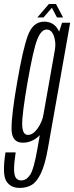

<svg xmlns="http://www.w3.org/2000/svg" viewBox="-63 -712 372 962"><path d="M36 229.5Q71 229.5 96.2 214.2Q121.5 199 142 156.2Q162.5 113.5 177 32L288.5 -598H248L222 -519L124.5 33Q106.5 136.5 87.8 164.2Q69 192 43.5 192Q26.5 192 17.2 180Q8 168 7.5 138Q7 108 15.5 51.5H-35.5Q-52.5 160 -31.8 194.8Q-11 229.5 36 229.5ZM51.5 3Q95 3 130.2 -28.8Q165.5 -60.5 174 -108.5L155 -139.5Q149 -102 125.8 -69Q102.5 -36 77 -36Q49.5 -36 48.2 -87Q47 -138 75 -300Q103.5 -462.5 123.2 -513.2Q143 -564 170.5 -564Q195.5 -564 207 -531.5Q218.5 -499 212 -462L240.5 -489.5Q248 -533.5 225 -568.5Q202 -603.5 158.5 -603.5Q102 -603.5 76.5 -533.8Q51 -464 23 -300Q-5.5 -137 -5.2 -67Q-5 3 51.5 3ZM124 -624.5H155L197 -673L222.5 -624.5H253L217.5 -692H182Z"/></svg>

Font: Anybody ExtraCondensed Light
Style: Italic
Weight: 300
Width: 2
Italic angle: -10°
Version: Version 1.113;gftools[0.9.25]